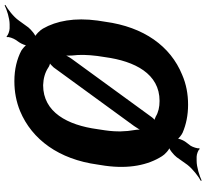

<svg xmlns="http://www.w3.org/2000/svg" viewBox="-50 -752 869 808"><g transform="rotate(-90 384.0 -347.5)"><path d="M673 -662 702 -702C718 -725 750 -749 768 -759L766 -762C748 -753 712 -741 686 -741H669C659 -741 638 -748 636 -754L632 -752C635 -746 627 -725 621 -716L610 -700C604 -691 596 -673 597 -665L601 -667C599 -674 583 -687 575 -692C540 -710 498 -721 447 -721C402 -721 360 -713 321 -697C201 -647 118 -533 96 -371L91 -339C77 -238 94 -158 131 -100C137 -89 160 -67 171 -67L172 -71C161 -71 136 -50 127 -38L95 7C78 29 46 54 27 64L29 67C48 58 85 46 112 46H129C139 46 159 53 161 59L165 57C162 51 170 29 175 21L193 -3C199 -12 207 -31 205 -39L202 -37C204 -30 221 -17 230 -13C265 2 304 10 348 10C393 10 435 2 474 -15C594 -64 675 -176 697 -339L702 -371C715 -467 701 -544 668 -601C662 -612 641 -634 632 -635L630 -631C640 -630 664 -651 673 -662ZM430 -600C459 -599 483 -592 503 -579C508 -575 522 -569 527 -571V-575C522 -573 510 -562 505 -556L258 -217C251 -207 240 -190 238 -181H242C244 -190 243 -206 241 -217C235 -251 233 -291 240 -339L245 -372C262 -497 316 -600 430 -600ZM364 -110C338 -110 316 -115 298 -126C292 -129 282 -133 278 -131L279 -128C284 -129 293 -139 297 -145L541 -480C549 -491 557 -506 559 -514L556 -515C554 -506 554 -489 555 -477C559 -447 558 -412 553 -372L548 -339C531 -214 478 -110 364 -110Z"/></g></svg>

Font: Asimov
Style: EdgeIt
Weight: 500
Designer: Google
Version: Version 2.000980: 2014